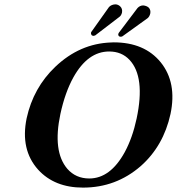

<svg xmlns="http://www.w3.org/2000/svg" viewBox="-20 -853 813 883"><path d="M664.1 -817.9Q674.3 -807.1 670.9 -790Q667.5 -777.3 659.7 -770L543 -686Q539.6 -684.1 535.2 -684.1Q524.9 -684.1 523.9 -693.4Q523.9 -695.8 523.9 -696.8Q525.4 -700.7 526.4 -702.1L612.3 -815.9Q623 -827.6 638.2 -828.1Q654.3 -826.7 664.1 -817.9ZM532.2 -824.2Q544.4 -813 541 -794.9Q537.6 -781.7 529.8 -775.9L417.5 -689.9Q411.1 -688 409.2 -688Q405.8 -688.5 401.9 -690.9Q397.5 -696.3 398.4 -702.1Q399.4 -705.1 399.9 -706.1L481.4 -820.8Q492.7 -832.5 511.2 -833Q522.9 -832.5 532.2 -824.2ZM481.9 -616.2Q383.8 -616.2 317.4 -497.1Q279.3 -428.2 257.8 -329.1Q221.2 -156.7 289.6 -76.7Q328.6 -32.2 390.6 -32.2Q487.3 -32.2 553.7 -153.3Q589.4 -219.2 608.4 -308.1Q648.9 -499.5 575.7 -577.6Q539.6 -616.2 481.9 -616.2ZM764.2 -329.1Q731.9 -181.6 627 -88.9Q513.2 9.8 361.8 9.8Q230.5 9.8 155.3 -72.8Q72.8 -164.6 102.5 -309.1Q133.3 -449.7 234.4 -545.9Q346.7 -652.8 490.7 -657.7Q497.6 -657.7 502.9 -658.2Q644.5 -658.2 719.2 -566.4Q794.4 -473.1 764.2 -329.1Z"/></svg>

Font: Linux Libertine Slanted O
Style: Bold Slanted
Weight: 700
Designer: Philipp H. Poll
Foundry: Philipp H. Poll
Version: Version 5.0.0